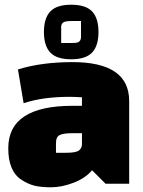

<svg xmlns="http://www.w3.org/2000/svg" viewBox="-20 -778 607 813"><path d="M287 -515Q527 -515 527 -350V0H427L370 -57Q341 -23 291 -4Q241 15 196.5 15Q152 15 125 8Q98 1 72 -16Q15 -52 15 -150Q15 -330 287 -330H327V-366Q295 -368 274 -368Q161 -368 80 -341L56 -484Q156 -515 287 -515ZM217 -172V-131H258Q302 -131 314.5 -141Q327 -151 327 -167V-214H286Q250 -214 233.5 -206.5Q217 -199 217 -172ZM281.5 -527Q220 -527 193 -555.5Q166 -584 166 -642.5Q166 -701 193 -729.5Q220 -758 281.5 -758Q343 -758 370 -729.5Q397 -701 397 -642.5Q397 -584 370 -555.5Q343 -527 281.5 -527ZM239 -664V-596H281Q296 -596 303 -597Q323 -600 323 -622V-689H284Q254 -689 246.5 -682Q239 -675 239 -664Z"/></svg>

Font: Myanmar Thuriya
Style: Regular
Weight: 400
Designer: Danh Hong
Foundry: Google Inc.
Version: Version 2.00 November 23, 2015